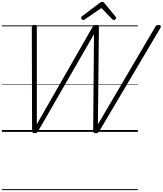

<svg xmlns="http://www.w3.org/2000/svg" viewBox="-20 -1393 1719 2028"><path d="M345 14Q333 14 326 8.5Q319 3 319 -13L316 -1102Q316 -1117 322.5 -1123.5Q329 -1130 345 -1130Q359 -1130 364 -1125Q369 -1120 369 -1107V-81L957 -1107Q965 -1121 973 -1125.5Q981 -1130 995 -1130Q1013 -1130 1019 -1125Q1025 -1120 1025 -1107L1014 -79L1618 -1106Q1626 -1120 1634 -1124.5Q1642 -1129 1655 -1129Q1671 -1129 1677 -1120.5Q1683 -1112 1673 -1096L1029 -8Q1021 4 1013 9Q1005 14 990 14Q978 14 971 8Q964 2 964 -13L973 -1032L383 -8Q376 4 368 9Q360 14 345 14ZM858 -1182Q849 -1182 843 -1189Q837 -1196 837 -1204Q837 -1209 839.5 -1212.5Q842 -1216 846 -1221L1030 -1360Q1039 -1367 1046 -1370Q1053 -1373 1061 -1373Q1068 -1373 1073.5 -1369.5Q1079 -1366 1084 -1359L1200 -1218Q1203 -1214 1204.5 -1210Q1206 -1206 1206 -1202Q1206 -1193 1197.5 -1187.5Q1189 -1182 1182 -1182Q1176 -1182 1171.5 -1184.5Q1167 -1187 1163 -1192L1051 -1308L880 -1191Q873 -1186 868.5 -1184Q864 -1182 858 -1182ZM0 605H1436V615H0ZM0 -20H1436V0H0ZM0 -505H1436V-500H0ZM0 -1125H1436V-1115H0Z"/></svg>

Font: Playwrite CU Guides
Style: Regular
Weight: 400
Designer: Veronika Burian, José Scaglione
Foundry: TypeTogether
Version: Version 1.003